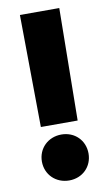

<svg xmlns="http://www.w3.org/2000/svg" viewBox="-84 -751 456 807"><g transform="rotate(-10 144.5 -347.5)"><path d="M223 -229 229 -708H61L66 -229ZM145 13C202 13 244 -29 244 -85C244 -141 202 -183 145 -183C88 -183 45 -141 45 -85C45 -29 88 13 145 13Z"/></g></svg>

Font: UULA Sans
Style: Bold
Weight: 700
Designer: Mohamed Gaber, Laura Garcia Mut
Foundry: Kief Type Foundry
Version: Version 3.006;hotconv 1.0.109;makeotfexe 2.5.65596